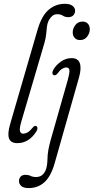

<svg xmlns="http://www.w3.org/2000/svg" viewBox="-20 -742 490 1006"><path d="M320 -722Q347 -722 360.2 -711.2Q373.5 -700.5 373.5 -686Q373.5 -671 363.8 -661.5Q354 -652 338.5 -652Q321 -652 309.5 -659.8Q298 -667.5 280 -667.5Q265 -667.5 254.2 -658.8Q243.5 -650 235 -634.5Q227.5 -618 225.8 -601.8Q224 -585.5 222.2 -565Q220.5 -544.5 212.5 -516L92 -106Q81 -68.5 84.8 -55Q88.5 -41.5 101.5 -41.5Q112 -41.5 124 -48Q136 -54.5 151.5 -73.5Q160.5 -85.5 169 -81.5Q175 -80 176 -72.2Q177 -64.5 171 -54Q132 8 70.5 8Q37 8 27.5 -16Q18 -40 33.5 -93L177.5 -588.5Q198.5 -659.5 235 -690.8Q271.5 -722 320 -722ZM399.5 -532Q382 -532 371.5 -543Q361 -554 361 -572.5Q361 -592.5 374.8 -610.8Q388.5 -629 413 -629Q430 -629 440.2 -618Q450.5 -607 450.5 -588.5Q450.5 -568.5 436.8 -550.2Q423 -532 399.5 -532ZM394.5 -338 266 114.5Q246.5 182.5 212.5 213Q178.5 243.5 129.5 243.5Q104 243.5 91.8 232.8Q79.5 222 79.5 207Q79.5 192.5 88.2 183.2Q97 174 114 174Q129 174 140.5 179.8Q152 185.5 169 185.5Q187 185.5 200 176Q213 166.5 221.5 144Q228.5 120.5 229 85.2Q229.5 50 245 -6.5L335.5 -324.5Q344.5 -356.5 343.8 -372.5Q343 -388.5 327.5 -388.5Q317 -388.5 305.2 -381.2Q293.5 -374 281 -356.5Q271.5 -344.5 261 -348.5Q255.5 -350 254.8 -358.5Q254 -367 260.5 -378.5Q274 -401.5 299.5 -419.5Q325 -437.5 355 -437.5Q388.5 -437.5 398 -411.5Q407.5 -385.5 394.5 -338Z"/></svg>

Font: Fraunces 144pt SuperSoft Light
Style: Italic
Weight: 300
Italic angle: -16°
Version: Version 1.000;[b76b70a41]